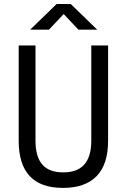

<svg xmlns="http://www.w3.org/2000/svg" viewBox="-20 -918 626 948"><path d="M291 9.8Q72.3 9.8 72.3 -222.7V-693.4H155.3V-222.7Q155.3 -145 188.5 -106Q221.7 -66.9 293 -66.9Q430.7 -66.9 430.7 -222.7V-693.4H513.7V-222.7Q513.7 -106.4 457 -48.3Q400.4 9.8 291 9.8ZM128.9 -771.5 259.8 -898.4H329.1L460 -771.5H367.2L294.4 -848.6L221.7 -771.5Z"/></svg>

Font: Cascadia Code PL SemiLight
Style: Regular
Weight: 350
Monospace: yes
Designer: Aaron Bell
Foundry: Saja Typeworks
Version: Version 2404.023; ttfautohint (v1.8.4)